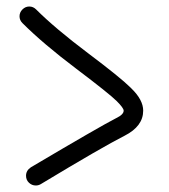

<svg xmlns="http://www.w3.org/2000/svg" viewBox="-20 -570 520 590"><path d="M90 0Q78 0 69 -8.5Q60 -17 60 -30Q60 -46 75 -56Q288 -182 337 -207Q360 -218 360 -230Q360 -238 339 -259Q316 -282 214 -359Q112 -436 49 -499Q40 -508 40 -520Q40 -532 49 -541Q58 -550 70 -550Q82 -550 91 -541Q149 -483 250 -407Q351 -331 381 -301Q382 -300 384 -298Q420 -263 420 -230Q420 -182 363 -153Q294 -118 105 -4Q98 0 90 0Z"/></svg>

Font: Pecita
Style: Book
Weight: 400
Width: 7
Version: Version 4.3